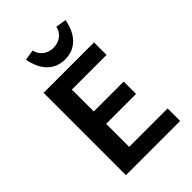

<svg xmlns="http://www.w3.org/2000/svg" viewBox="-251 -978 1085 1085"><g transform="rotate(-45 292.0 -435.5)"><path d="M157 -861 220 -871Q227 -838 253 -818Q279 -798 315 -798Q351 -798 377 -818Q403 -838 410 -871L473 -861Q460 -787 419 -746Q378 -705 315 -705Q252 -705 211 -746Q170 -787 157 -861ZM528 -100V0H95V-658H498V-558H221V-383H460V-284H221V-100Z"/></g></svg>

Font: Ysabeau Infant
Style: Bold
Weight: 700
Designer: Christian Thalmann (Catharsis Fonts)
Version: Version 0.003